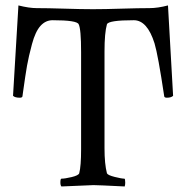

<svg xmlns="http://www.w3.org/2000/svg" viewBox="-20 -674 674 697"><path d="M274.4 -131.8V-484.4Q274.4 -569.3 265.6 -585.9Q259.8 -600.6 170.9 -600.6Q145.5 -600.6 127 -580.1Q108.4 -559.6 96.2 -514.2Q84 -468.8 78.1 -435.5Q72.3 -402.3 63.5 -338.9Q62.5 -329.1 61.5 -324.2Q60.5 -319.3 51.8 -319.3Q34.2 -319.3 27.3 -326.2L46.9 -654.3Q85.9 -644.5 113.3 -644.5Q151.4 -644.5 213.4 -642.6Q275.4 -640.6 317.4 -640.6Q359.4 -640.6 421.9 -642.6Q484.4 -644.5 522.5 -644.5Q552.7 -644.5 589.8 -654.3L608.4 -326.2Q601.6 -319.3 585.9 -319.3Q577.1 -319.3 576.2 -324.2Q553.7 -474.6 541 -516.6Q514.6 -600.6 465.8 -600.6Q374 -600.6 368.2 -585.9Q359.4 -554.7 359.4 -487.3V-135.7Q359.4 -79.1 368.2 -44.9Q371.1 -38.1 396.5 -31.7Q421.9 -25.4 431.6 -25.4Q434.6 -25.4 434.6 -10.7Q434.6 -2.9 432.6 2.9Q335 -2 319.3 -2Q315.4 -2 203.1 2.9Q199.2 -1 199.2 -11.7Q199.2 -25.4 203.1 -25.4Q215.8 -25.4 240.2 -31.2Q264.6 -37.1 267.6 -44.9Q274.4 -71.3 274.4 -131.8Z"/></svg>

Font: Crimson Text
Style: Regular
Weight: 400
Version: Version 0.13